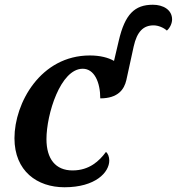

<svg xmlns="http://www.w3.org/2000/svg" viewBox="-20 -780 746 810"><path d="M252 10C383 10 441 -53 441 -103C441 -119 435 -133 427 -139C399 -101 357 -61 286 -61C214 -61 176 -110 176 -193C176 -298 235 -490 329 -490C378 -490 403 -433 403 -365C478 -365 504 -403 513 -442L544 -584C558 -647 585 -673 628 -673C648 -673 671 -663 684 -651C699 -664 706 -684 706 -698C706 -739 668 -760 625 -760C548 -760 507 -720 481 -608L461 -523C437 -537 402 -546 359 -546C151 -546 41 -345 41 -197C41 -58 137 10 252 10Z"/></svg>

Font: Noto Serif SemiBold
Style: Italic
Weight: 600
Italic angle: -12°
Designer: Monotype Design Team
Foundry: Monotype Imaging Inc.
Version: Version 2.014